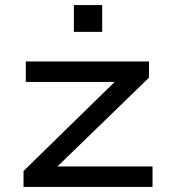

<svg xmlns="http://www.w3.org/2000/svg" viewBox="-20 -739 679 759"><path d="M73 0V-63L469 -450L475 -415H82V-496H569V-432L171 -46L165 -81H583V0ZM272 -613V-719H384V-613Z"/></svg>

Font: Nunito Sans 7pt Expanded
Style: Regular
Weight: 400
Width: 7
Designer: Vernon Adams
Foundry: Vernon Adams
Version: Version 3.101;gftools[0.9.27]